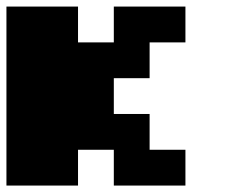

<svg xmlns="http://www.w3.org/2000/svg" viewBox="-20 -576 707 596"><path d="M444.4 -111.1H555.6V0H333.3V-111.1H222.2V0H0V-555.6H222.2V-444.4H333.3V-555.6H555.6V-444.4H444.4V-333.3H333.3V-222.2H444.4Z"/></svg>

Font: Pixeloid Sans
Style: Bold
Weight: 700
Monospace: yes
Designer: GGBot
Version: 0.3